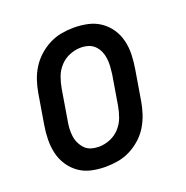

<svg xmlns="http://www.w3.org/2000/svg" viewBox="-102 -623 704 726"><g transform="rotate(-20 250.0 -260.0)"><path d="M204 8Q175 8 147.5 2Q120 -4 98 -19.5Q76 -35 61 -57.5Q46 -80 39.5 -107Q33 -134 33.5 -163Q34 -192 39 -221L59 -341Q63 -365 71 -389.5Q79 -414 93 -436.5Q107 -459 127 -477Q147 -495 170.5 -507Q194 -519 219 -523.5Q244 -528 269 -528Q298 -528 325.5 -522Q353 -516 375.5 -500.5Q398 -485 413 -462.5Q428 -440 434.5 -413Q441 -386 440 -357Q439 -328 434 -299L414 -179Q410 -155 402 -130.5Q394 -106 380.5 -83.5Q367 -61 347 -43Q327 -25 303.5 -13Q280 -1 254.5 3.5Q229 8 204 8ZM206 -72Q228 -72 250.5 -81Q273 -90 289.5 -108Q306 -126 314 -148Q322 -170 326 -193L346 -313Q348 -328 349 -344Q350 -360 348 -375.5Q346 -391 340 -404.5Q334 -418 323.5 -428.5Q313 -439 298.5 -443.5Q284 -448 268 -448Q246 -448 223.5 -439Q201 -430 184.5 -412Q168 -394 160 -372Q152 -350 148 -327L128 -207Q125 -192 124 -176Q123 -160 125 -144.5Q127 -129 133.5 -115.5Q140 -102 150 -91.5Q160 -81 175 -76.5Q190 -72 206 -72Z"/></g></svg>

Font: Iosevka Curly Slab Medium
Style: Italic
Weight: 500
Italic angle: -9°
Monospace: yes
Designer: Belleve Invis
Foundry: Belleve Invis
Version: Version 22.1.2; ttfautohint (v1.8.4)